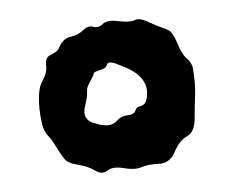

<svg xmlns="http://www.w3.org/2000/svg" viewBox="-20 -778 240 197"><path d="M40 -727.5Q43.9 -738.3 52.2 -740.2Q60.5 -742.2 65.4 -747.1Q70.3 -752 75.7 -750.5Q81.1 -749 85.4 -753.4Q89.8 -757.8 101.6 -756.3Q113.3 -754.9 118.2 -757.3Q123 -759.8 131.3 -755.9Q139.6 -752 144 -750.5Q148.4 -749 152.8 -747.1Q157.2 -745.1 162.1 -733.4Q167 -721.7 171.4 -718.3Q175.8 -714.8 177.7 -709Q180.7 -692.4 180.2 -680.7Q179.7 -668.9 179.7 -655.8Q179.7 -642.6 171.9 -638.2Q164.1 -633.8 159.2 -622.1Q154.3 -610.4 143.1 -609.9Q131.8 -609.4 125 -606.4Q118.2 -603.5 106.9 -605.5Q95.7 -607.4 90.3 -603Q85 -598.6 77.6 -603Q70.3 -607.4 60.1 -608.9Q49.8 -610.4 45.9 -615.2Q42 -620.1 37.6 -627.4Q33.2 -634.8 29.3 -638.7Q25.4 -642.6 23.4 -649.9Q21.5 -657.2 20.5 -666Q18.6 -686.5 23.4 -694.8Q28.3 -703.1 27.3 -710.4Q26.4 -717.8 30.3 -720.7Q38.1 -724.6 40 -727.5ZM69.3 -684.6V-679.7Q69.3 -677.7 67.4 -669.9Q63.5 -654.3 78.1 -651.4Q83 -649.4 89.4 -649.4Q95.7 -649.4 100.1 -654.3Q104.5 -659.2 110.8 -659.7Q117.2 -660.2 118.7 -664.1Q120.1 -668 122.1 -668.5Q124 -668.9 126 -669.9Q130.9 -671.9 130.9 -682.6Q130.9 -701.2 103.5 -710.9Q96.7 -713.9 93.3 -713.9Q89.8 -713.9 89.4 -710.9Q88.9 -708 82.5 -706.1Q76.2 -704.1 76.2 -702.6Q76.2 -701.2 73.2 -695.8Q70.3 -690.4 69.8 -688.5Q69.3 -686.5 69.3 -684.6Z"/></svg>

Font: Creepster Caps
Style: Regular
Weight: 400
Designer: Font Diner, Inc
Foundry: Font Diner, Inc
Version: Version 1.000